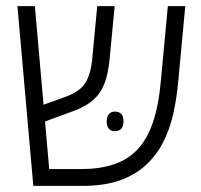

<svg xmlns="http://www.w3.org/2000/svg" viewBox="-20 -608 656 628"><path d="M89 0 37 -588H94L141 -55H245Q305 -55 351 -70Q397 -85 429 -118.5Q461 -152 480 -207.5Q499 -263 506 -342L529 -588H586L563 -342Q558 -286 546.5 -235Q535 -184 513 -141.5Q491 -99 456 -67Q421 -35 370.5 -17.5Q320 0 250 0ZM106 -203 102 -258 196 -292Q226 -303 243.5 -318.5Q261 -334 270.5 -360.5Q280 -387 283 -429L298 -588H355L341 -441Q338 -400 331.5 -368.5Q325 -337 311.5 -313.5Q298 -290 273.5 -272Q249 -254 207 -240ZM329 -211Q329 -226 336 -234.5Q343 -243 356 -243Q370 -243 377 -234.5Q384 -226 384 -211Q384 -196 377 -187.5Q370 -179 356 -179Q342 -179 335.5 -187.5Q329 -196 329 -211Z"/></svg>

Font: Noto Sans Hebrew SemiCondensed Light
Style: Regular
Weight: 300
Width: 4
Designer: Monotype Design Team
Foundry: Monotype Imaging Inc.
Version: Version 2.003